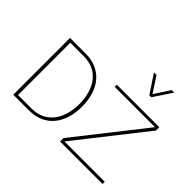

<svg xmlns="http://www.w3.org/2000/svg" viewBox="-185 -1243 1554 1554"><g transform="rotate(45 592.0 -466.5)"><path d="M573.7 -324.7Q573.7 -396.5 555.4 -456.3Q537.1 -516.1 501 -559.3Q464.8 -602.5 411.9 -626.2Q358.9 -649.9 290 -649.9H111.3V0H290Q358.9 0 411.9 -23.4Q464.8 -46.9 501 -90.3Q537.1 -133.8 555.4 -193.4Q573.7 -252.9 573.7 -324.7ZM543.9 -324.7Q543.9 -241.7 516.6 -173.8Q489.3 -106 433.1 -65.7Q377 -25.4 290 -25.4H140.6V-624H290Q377 -624 433.1 -584Q489.3 -543.9 516.6 -476.1Q543.9 -408.2 543.9 -324.7ZM647 -625.5H1108.4L647 -39.1V0H1133.3V-25.4H671.9L1133.3 -611.8V-649.9H647ZM788.6 -933.1 893.6 -775.4H916L1020.5 -933.1H991.7L904.8 -800.3L818.4 -933.1Z"/></g></svg>

Font: Estedad VF
Style: Regular
Weight: 100
Designer: Amin Abedi
Version: Version 7.3